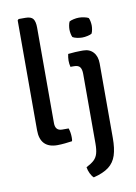

<svg xmlns="http://www.w3.org/2000/svg" viewBox="-102 -801 770 1085"><g transform="rotate(-10 283.0 -258.5)"><path d="M254 -77.5Q258 -66.5 260.2 -53Q262.5 -39.5 262.5 -25.5Q262.5 -20 262.2 -14Q262 -8 260 -3Q243 -0.5 219.2 2Q195.5 4.5 175 4.5Q126.5 4.5 101.5 -21.2Q76.5 -47 76.5 -98.5V-729L83 -735.5H122Q154.5 -735.5 166 -719.8Q177.5 -704 177.5 -669.5V-121.5Q177.5 -77.5 217 -77.5ZM490.5 19.5Q490.5 79 477.8 118.2Q465 157.5 433.8 181.5Q402.5 205.5 346 219.5Q335 209.5 326.8 192.2Q318.5 175 315.5 156Q344 141.5 359.8 127Q375.5 112.5 382 90.5Q388.5 68.5 388.5 32.5V-366.5Q388.5 -393 379 -405.8Q369.5 -418.5 345 -418.5H324.5Q320 -436.5 320 -455Q320 -464 321.2 -473.2Q322.5 -482.5 324.5 -492.5Q345 -495 365.5 -496Q386 -497 398 -497H411.5Q448 -497 469.2 -473.2Q490.5 -449.5 490.5 -408.5ZM355.5 -627Q355.5 -638 357.8 -650.5Q360 -663 364.5 -672Q373.5 -677 389.2 -680.5Q405 -684 419.5 -684Q433.5 -684 450 -680.5Q466.5 -677 474.5 -672Q479 -663 481.2 -650.2Q483.5 -637.5 483.5 -627Q483.5 -616.5 481.2 -604Q479 -591.5 474.5 -582.5Q467.5 -577.5 450.5 -573.8Q433.5 -570 419.5 -570Q405 -570 389 -573.5Q373 -577 364.5 -582.5Q360 -591.5 357.8 -604Q355.5 -616.5 355.5 -627Z"/></g></svg>

Font: Signika
Style: Regular
Weight: 400
Designer: Anna Giedry
Foundry: Anna Giedry
Version: Version 2.001